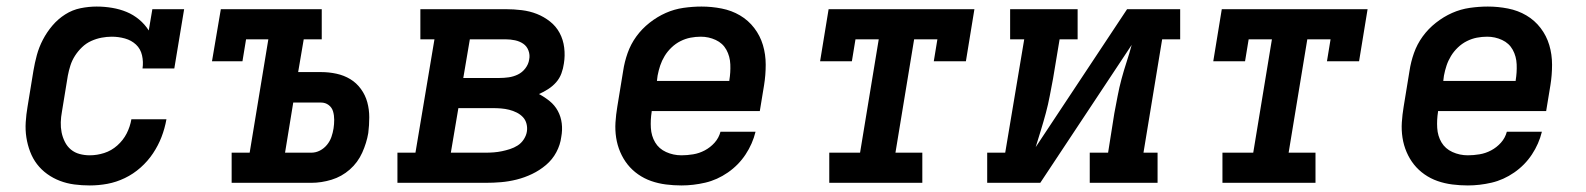

<svg xmlns="http://www.w3.org/2000/svg" viewBox="-20 -558 4840 586"><path d="M254 8Q230 8 207 5Q184 2 163 -6Q142 -14 124 -27Q106 -40 93 -57Q80 -74 72 -95Q64 -116 60.5 -138.5Q57 -161 58.5 -185Q60 -209 64 -232L82 -342Q86 -366 92.5 -390Q99 -414 111 -437Q123 -460 140 -480Q157 -500 179 -514Q201 -528 226 -533Q251 -538 275 -538Q299 -538 322.5 -534Q346 -530 366.5 -521.5Q387 -513 404.5 -498.5Q422 -484 434 -465L445 -530H542L512 -349H415Q418 -369 413.5 -389Q409 -409 395 -422Q381 -435 361.5 -440.5Q342 -446 321 -446Q306 -446 290 -443Q274 -440 258.5 -433Q243 -426 230.5 -414Q218 -402 209 -388Q200 -374 195 -358.5Q190 -343 187 -327L169 -217Q166 -201 165.5 -185Q165 -169 168 -154Q171 -139 178 -125Q185 -111 196.5 -101.5Q208 -92 223 -88Q238 -84 254 -84Q276 -84 298 -91Q320 -98 338 -114Q356 -130 366.5 -150.5Q377 -171 381 -194H488Q483 -166 473 -140Q463 -114 447 -90Q431 -66 409 -46.5Q387 -27 361 -14.5Q335 -2 308 3Q281 8 254 8Z M687 0V-92H742L799 -438H731L720 -371H627L654 -530H962V-438H907L890 -338H960Q984 -338 1007 -333Q1030 -328 1049 -316.5Q1068 -305 1081.5 -286.5Q1095 -268 1101 -246Q1107 -224 1107 -200Q1107 -176 1104 -152Q1099 -122 1085.5 -92Q1072 -62 1047.5 -40.5Q1023 -19 992 -9.5Q961 0 930 0ZM930 -92Q944 -92 956.5 -98.5Q969 -105 978 -116Q987 -127 991.5 -140Q996 -153 998 -166Q1000 -179 1000 -192.5Q1000 -206 996.5 -218Q993 -230 983 -237.5Q973 -245 960 -245H875L850 -92Z M1193 0V-92H1248L1306 -438H1263V-530H1523Q1548 -530 1572.5 -527Q1597 -524 1618.5 -515.5Q1640 -507 1658.5 -492.5Q1677 -478 1688 -457.5Q1699 -437 1702 -412.5Q1705 -388 1701 -364Q1699 -349 1693.5 -334Q1688 -319 1677.5 -307Q1667 -295 1653 -286Q1639 -277 1625 -271Q1642 -262 1657.5 -249.5Q1673 -237 1682.5 -219.5Q1692 -202 1694.5 -181.5Q1697 -161 1693 -140Q1690 -116 1678 -93.5Q1666 -71 1646.5 -54.5Q1627 -38 1604 -27Q1581 -16 1557 -10Q1533 -4 1509.5 -2Q1486 0 1462 0ZM1394 -320H1504Q1518 -320 1532.5 -322Q1547 -324 1560.5 -330.5Q1574 -337 1583.5 -349.5Q1593 -362 1595 -376Q1598 -390 1593 -403.5Q1588 -417 1577 -424.5Q1566 -432 1552 -435Q1538 -438 1523 -438H1414ZM1356 -92H1462Q1475 -92 1487.5 -93Q1500 -94 1512 -96.5Q1524 -99 1536.5 -103Q1549 -107 1560 -114Q1571 -121 1578.5 -132.5Q1586 -144 1588 -156Q1590 -168 1587 -180Q1584 -192 1576 -200.5Q1568 -209 1557 -214.5Q1546 -220 1534 -223Q1522 -226 1509.5 -227Q1497 -228 1485 -228H1379Z M2060 8Q2036 8 2012.5 5Q1989 2 1967.5 -5.5Q1946 -13 1927.5 -26Q1909 -39 1895.5 -56Q1882 -73 1873 -94Q1864 -115 1860.5 -138Q1857 -161 1858.5 -184.5Q1860 -208 1864 -232L1882 -342Q1886 -369 1895.5 -396Q1905 -423 1922 -446.5Q1939 -470 1962.5 -488.5Q1986 -507 2012 -518.5Q2038 -530 2066 -534Q2094 -538 2121 -538Q2152 -538 2182.5 -532Q2213 -526 2238.5 -511Q2264 -496 2282 -472.5Q2300 -449 2308.5 -420.5Q2317 -392 2317 -360.5Q2317 -329 2312 -298L2299 -219H1969V-217Q1965 -192 1966.5 -167.5Q1968 -143 1979.5 -123.5Q1991 -104 2013 -94Q2035 -84 2060 -84Q2077 -84 2095.5 -87Q2114 -90 2131 -99Q2148 -108 2161 -122.5Q2174 -137 2179 -156H2286Q2277 -119 2255.5 -86.5Q2234 -54 2201.5 -31.5Q2169 -9 2132.5 -0.5Q2096 8 2060 8ZM1985 -311H2206V-313Q2210 -337 2209 -361.5Q2208 -386 2197 -406Q2186 -426 2164.5 -436Q2143 -446 2119 -446Q2103 -446 2087.5 -443Q2072 -440 2057 -432.5Q2042 -425 2029.5 -413Q2017 -401 2008.5 -387Q2000 -373 1995 -358Q1990 -343 1987 -327Z M2511 0V-92H2605L2662 -438H2591L2580 -371H2483L2509 -530H2954L2928 -371H2830L2841 -438H2770L2713 -92H2795V0Z M2993 0V-92H3048L3106 -438H3063V-530H3269V-438H3214L3194 -318Q3189 -292 3184 -265.5Q3179 -239 3172 -213Q3165 -187 3157 -161Q3149 -135 3141 -109L3420 -530H3582V-438H3527L3470 -92H3513V0H3306V-92H3362L3381 -212Q3386 -238 3391 -264.5Q3396 -291 3403 -317Q3410 -343 3418.5 -369Q3427 -395 3434 -421L3155 0Z M3711 0V-92H3805L3862 -438H3791L3780 -371H3683L3709 -530H4154L4128 -371H4030L4041 -438H3970L3913 -92H3995V0Z M4460 8Q4436 8 4412.5 5Q4389 2 4367.5 -5.5Q4346 -13 4327.5 -26Q4309 -39 4295.5 -56Q4282 -73 4273 -94Q4264 -115 4260.5 -138Q4257 -161 4258.5 -184.5Q4260 -208 4264 -232L4282 -342Q4286 -369 4295.5 -396Q4305 -423 4322 -446.5Q4339 -470 4362.5 -488.5Q4386 -507 4412 -518.5Q4438 -530 4466 -534Q4494 -538 4521 -538Q4552 -538 4582.5 -532Q4613 -526 4638.5 -511Q4664 -496 4682 -472.5Q4700 -449 4708.5 -420.5Q4717 -392 4717 -360.5Q4717 -329 4712 -298L4699 -219H4369V-217Q4365 -192 4366.5 -167.5Q4368 -143 4379.5 -123.5Q4391 -104 4413 -94Q4435 -84 4460 -84Q4477 -84 4495.5 -87Q4514 -90 4531 -99Q4548 -108 4561 -122.5Q4574 -137 4579 -156H4686Q4677 -119 4655.5 -86.5Q4634 -54 4601.5 -31.5Q4569 -9 4532.5 -0.5Q4496 8 4460 8ZM4385 -311H4606V-313Q4610 -337 4609 -361.5Q4608 -386 4597 -406Q4586 -426 4564.5 -436Q4543 -446 4519 -446Q4503 -446 4487.5 -443Q4472 -440 4457 -432.5Q4442 -425 4429.5 -413Q4417 -401 4408.5 -387Q4400 -373 4395 -358Q4390 -343 4387 -327Z"/></svg>

Font: Iosevka Curly Slab SmBdExObl
Style: Regular
Weight: 600
Width: 7
Italic angle: -9°
Monospace: yes
Designer: Belleve Invis
Foundry: Belleve Invis
Version: Version 11.1.0; ttfautohint (v1.8.3)